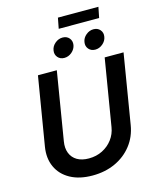

<svg xmlns="http://www.w3.org/2000/svg" viewBox="-151 -1164 1037 1277"><g transform="rotate(-15 367.5 -526.0)"><path d="M325.7 10.7Q235.4 10.7 172.9 -23.7Q110.4 -58.1 82.8 -118.7Q55.2 -179.2 67.9 -256.8L146 -727.5H275.9L198.7 -258.8Q190.9 -212.9 204.6 -178.2Q218.3 -143.6 250.5 -124.5Q282.7 -105.5 331.1 -105.5Q382.8 -105.5 424.8 -126.7Q466.8 -147.9 494.4 -184.6Q522 -221.2 529.3 -267.6L605.5 -727.5H735.4L656.2 -248Q643.6 -170.4 598.1 -112.1Q552.7 -53.7 482.7 -21.5Q412.6 10.7 325.7 10.7ZM559.1 -793.5Q530.8 -793.5 513.9 -813.2Q497.1 -833 502 -860.8Q506.3 -888.7 529.8 -908.2Q553.2 -927.7 581.5 -927.7Q609.9 -927.7 626.7 -908.2Q643.6 -888.7 638.7 -860.8Q634.3 -833 610.8 -813.2Q587.4 -793.5 559.1 -793.5ZM346.2 -793.5Q317.9 -793.5 301 -813.2Q284.2 -833 289.1 -860.8Q293.5 -888.7 316.9 -908.2Q340.3 -927.7 368.7 -927.7Q397.5 -927.7 414.1 -908.2Q430.7 -888.7 426.3 -860.8Q421.4 -833 398.2 -813.2Q375 -793.5 346.2 -793.5ZM652.3 -1063.5 637.7 -990.2H359.4L373.5 -1063.5Z"/></g></svg>

Font: Inter 17pt SemiBold
Style: Italic
Weight: 600
Italic angle: -9.3988°
Version: Version 4.001;git-66647c0bb